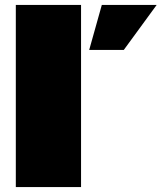

<svg xmlns="http://www.w3.org/2000/svg" viewBox="-20 -757 654 777"><path d="M44 0V-737H308V0ZM341 -555 392 -737H614L481 -555Z"/></svg>

Font: Tomorrow ExtraBold
Style: Regular
Weight: 800
Designer: Tony de Marco, Monica Rizzolli
Foundry: Just in Type
Version: Version 2.002